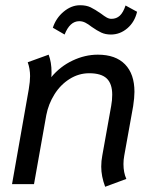

<svg xmlns="http://www.w3.org/2000/svg" viewBox="-20 -704 586 734"><path d="M367 -67Q367 -89 371 -109L405 -299Q409 -320 409 -342Q409 -384 388 -404Q367 -424 321 -424Q281 -424 246 -402Q211 -380 188 -343Q165 -306 157 -264L110 0H26L90 -363Q95 -393 95 -413Q95 -441 86 -466L166 -495Q177 -466 177 -428Q177 -415 176 -409Q210 -450 257.5 -472.5Q305 -495 354 -495Q422 -495 458 -458Q494 -421 494 -353Q494 -331 489 -298L455 -109Q452 -93 452 -77Q452 -44 463 -20L382 10Q367 -30 367 -67ZM182 -598Q194 -635 223.5 -659.5Q253 -684 286 -684Q310 -684 326.5 -676Q343 -668 366 -652Q379 -642 388 -637Q397 -632 406 -632Q425 -632 438 -644Q451 -656 460 -683L504 -659Q495 -620 467 -596Q439 -572 404 -572Q383 -572 367 -579.5Q351 -587 331 -601Q317 -612 306 -617.5Q295 -623 283 -623Q247 -623 227 -572Z"/></svg>

Font: Niramit
Style: Italic
Weight: 400
Italic angle: -10°
Version: Version 1.000; ttfautohint (v1.6)